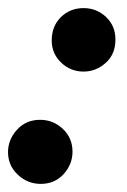

<svg xmlns="http://www.w3.org/2000/svg" viewBox="-33 -435 313 474"><path d="M173.3 -258.3Q141.1 -258.3 117.9 -280.5Q94.7 -302.7 94.7 -335Q94.7 -370.6 117.4 -392.8Q140.1 -415 173.3 -415Q205.6 -415 228.8 -393.1Q252 -371.1 252 -337.4Q252 -301.3 228 -279.8Q204.1 -258.3 173.3 -258.3ZM67.4 19Q35.2 19 11 -3.7Q-13.2 -26.4 -13.2 -59.6Q-13.2 -90.3 9 -114.7Q31.2 -139.2 65.9 -139.2Q98.6 -139.2 122.3 -116.7Q146 -94.2 146 -60.5Q146 -29.3 124 -5.1Q102.1 19 67.4 19Z"/></svg>

Font: Elstob 8pt SemiBold
Style: Italic
Weight: 600
Italic angle: -20°
Designer: Peter S. Baker
Version: Version 1.015